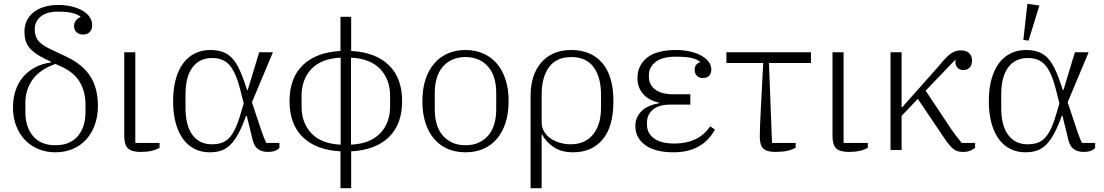

<svg xmlns="http://www.w3.org/2000/svg" viewBox="-20 -786 5784 1006"><path d="M270 12Q222 12 181 -5Q140 -22 110.5 -53Q81 -84 64.5 -127.5Q48 -171 48 -223Q48 -270 61 -310Q74 -350 99.5 -381Q125 -412 162 -432Q199 -452 247 -459V-463L221 -475Q189 -490 167.5 -505.5Q146 -521 132.5 -538Q119 -555 113.5 -575.5Q108 -596 108 -621Q108 -651 120 -676.5Q132 -702 154.5 -720.5Q177 -739 210 -749.5Q243 -760 284 -760Q325 -760 358 -751.5Q391 -743 414.5 -729Q438 -715 450.5 -695.5Q463 -676 463 -655Q463 -631 450 -618Q437 -605 415 -605Q394 -605 381 -617.5Q368 -630 368 -649Q368 -681 402 -697V-699Q384 -712 356.5 -718.5Q329 -725 283 -725Q224 -725 193 -699Q162 -673 162 -632Q162 -597 180 -573.5Q198 -550 245 -528L328 -489Q415 -447 454 -385Q493 -323 493 -232Q493 -176 476.5 -131Q460 -86 430.5 -54Q401 -22 360 -5Q319 12 270 12ZM270 -25Q347 -25 387.5 -72.5Q428 -120 428 -200V-237Q428 -304 399 -354.5Q370 -405 304 -436L271 -451Q190 -423 151.5 -370Q113 -317 113 -248V-198Q113 -120 153.5 -72.5Q194 -25 270 -25Z M689 -512V-37H816V-12Q781 10 716 10Q670 10 650.5 -8.5Q631 -27 631 -73V-512Z M1444 -11Q1425 10 1384 10Q1349 10 1328 -8Q1307 -26 1298 -77L1273 -179H1269L1261 -157Q1241 -105 1221 -72Q1201 -39 1179.5 -20.5Q1158 -2 1133 5Q1108 12 1078 12Q1037 12 1002 -4.5Q967 -21 941.5 -54.5Q916 -88 901.5 -138.5Q887 -189 887 -256Q887 -323 901.5 -373Q916 -423 941.5 -456.5Q967 -490 1003 -507Q1039 -524 1081 -524Q1113 -524 1139 -516.5Q1165 -509 1186.5 -490.5Q1208 -472 1225.5 -439.5Q1243 -407 1260 -358L1275 -314H1278L1338 -512H1410L1300 -250L1351 -97Q1357 -80 1363 -64.5Q1369 -49 1375 -37H1444ZM1239 -315Q1227 -363 1212.5 -395.5Q1198 -428 1180.5 -447Q1163 -466 1141 -474Q1119 -482 1091 -482Q1025 -482 988.5 -433Q952 -384 952 -291V-221Q952 -128 988.5 -79Q1025 -30 1090 -30Q1117 -30 1138.5 -36.5Q1160 -43 1178 -60.5Q1196 -78 1211 -108.5Q1226 -139 1240 -187L1257 -244Z M1764 7Q1636 0 1566.5 -67.5Q1497 -135 1497 -256Q1497 -377 1566.5 -444.5Q1636 -512 1764 -519V-698H1820V-519Q1948 -512 2017.5 -444.5Q2087 -377 2087 -256Q2087 -135 2017.5 -67.5Q1948 0 1820 7V200H1764ZM1765 -484Q1663 -479 1611.5 -424.5Q1560 -370 1560 -283V-229Q1560 -142 1611.5 -87.5Q1663 -33 1765 -28ZM1819 -28Q1920 -33 1972 -87.5Q2024 -142 2024 -229V-283Q2024 -370 1972 -424.5Q1920 -479 1819 -484Z M2419 -25Q2459 -25 2489 -39Q2519 -53 2539.5 -77.5Q2560 -102 2570 -136.5Q2580 -171 2580 -213V-299Q2580 -341 2570 -375.5Q2560 -410 2539.5 -434.5Q2519 -459 2489 -473Q2459 -487 2419 -487Q2379 -487 2349 -473Q2319 -459 2298.5 -434.5Q2278 -410 2268 -375.5Q2258 -341 2258 -299V-213Q2258 -171 2268 -136.5Q2278 -102 2298.5 -77.5Q2319 -53 2349 -39Q2379 -25 2419 -25ZM2419 12Q2367 12 2325.5 -6Q2284 -24 2254.5 -58.5Q2225 -93 2209 -143Q2193 -193 2193 -256Q2193 -319 2209 -368.5Q2225 -418 2254.5 -452.5Q2284 -487 2325.5 -505.5Q2367 -524 2419 -524Q2471 -524 2512.5 -505.5Q2554 -487 2583.5 -452.5Q2613 -418 2629 -368.5Q2645 -319 2645 -256Q2645 -193 2629 -143Q2613 -93 2583.5 -58.5Q2554 -24 2512.5 -6Q2471 12 2419 12Z M2760 -285Q2760 -338 2774 -382Q2788 -426 2815 -457.5Q2842 -489 2881.5 -506.5Q2921 -524 2973 -524Q3077 -524 3135.5 -456Q3194 -388 3194 -256Q3194 -122 3137.5 -55Q3081 12 2983 12Q2922 12 2881.5 -15Q2841 -42 2821 -80H2818V200H2760ZM2970 -30Q3046 -30 3087.5 -81.5Q3129 -133 3129 -221V-291Q3129 -381 3090.5 -434Q3052 -487 2973 -487Q2895 -487 2856.5 -434Q2818 -381 2818 -289V-145Q2818 -118 2831 -96.5Q2844 -75 2865 -60.5Q2886 -46 2913.5 -38Q2941 -30 2970 -30Z M3510 12Q3412 12 3360.5 -26Q3309 -64 3309 -126Q3309 -170 3339.5 -202Q3370 -234 3433 -245V-248Q3379 -260 3349.5 -294Q3320 -328 3320 -377Q3320 -443 3370 -483.5Q3420 -524 3521 -524Q3564 -524 3598.5 -515.5Q3633 -507 3657 -493Q3681 -479 3694 -461Q3707 -443 3707 -423Q3707 -400 3695 -388.5Q3683 -377 3663 -377Q3643 -377 3631.5 -388.5Q3620 -400 3620 -421Q3620 -438 3628.5 -447.5Q3637 -457 3648 -461V-463Q3628 -477 3600 -483Q3572 -489 3522 -489Q3450 -489 3415 -461.5Q3380 -434 3380 -392V-384Q3380 -342 3413 -317Q3446 -292 3509 -292H3597V-238H3492Q3432 -238 3401 -211.5Q3370 -185 3370 -145V-133Q3370 -88 3406.5 -61Q3443 -34 3515 -34Q3575 -34 3622 -55.5Q3669 -77 3701 -124L3726 -107Q3660 12 3510 12Z M4149 -12Q4130 -1 4104 4.5Q4078 10 4042 10Q3998 10 3979.5 -7.5Q3961 -25 3961 -70Q3961 -93 3962.5 -131.5Q3964 -170 3966 -207L3979 -456H3786V-512H4229V-456H4009L4025 -37H4149Z M4400 -512V-37H4527V-12Q4492 10 4427 10Q4381 10 4361.5 -8.5Q4342 -27 4342 -73V-512Z M4646 -512H4704V-225H4708L4899 -440Q4919 -465 4934.5 -481Q4950 -497 4963.5 -506Q4977 -515 4989 -518.5Q5001 -522 5015 -522Q5044 -522 5058.5 -507Q5073 -492 5073 -469Q5073 -446 5061 -432.5Q5049 -419 5028 -419Q5005 -419 4994 -434.5Q4983 -450 4987 -471L4985 -472Q4974 -461 4959 -446Q4944 -431 4927 -412L4830 -311L4967 -105Q4977 -91 4992 -71Q5007 -51 5019 -37H5089V-12Q5080 -3 5063.5 3.5Q5047 10 5027 10Q5012 10 5000 7Q4988 4 4976 -5Q4964 -14 4950.5 -31Q4937 -48 4919 -75L4789 -268L4704 -179V0H4646Z M5718 -11Q5699 10 5658 10Q5623 10 5602 -8Q5581 -26 5572 -77L5547 -179H5543L5535 -157Q5515 -105 5495 -72Q5475 -39 5453.5 -20.5Q5432 -2 5407 5Q5382 12 5352 12Q5311 12 5276 -4.5Q5241 -21 5215.5 -54.5Q5190 -88 5175.5 -138.5Q5161 -189 5161 -256Q5161 -323 5175.5 -373Q5190 -423 5215.5 -456.5Q5241 -490 5277 -507Q5313 -524 5355 -524Q5387 -524 5413 -516.5Q5439 -509 5460.5 -490.5Q5482 -472 5499.5 -439.5Q5517 -407 5534 -358L5549 -314H5552L5612 -512H5684L5574 -250L5625 -97Q5631 -80 5637 -64.5Q5643 -49 5649 -37H5718ZM5513 -315Q5501 -363 5486.5 -395.5Q5472 -428 5454.5 -447Q5437 -466 5415 -474Q5393 -482 5365 -482Q5299 -482 5262.5 -433Q5226 -384 5226 -291V-221Q5226 -128 5262.5 -79Q5299 -30 5364 -30Q5391 -30 5412.5 -36.5Q5434 -43 5452 -60.5Q5470 -78 5485 -108.5Q5500 -139 5514 -187L5531 -244ZM5342 -577 5363 -766 5426 -757 5369 -573Z"/></svg>

Font: IBM Plex Serif Light
Style: Regular
Weight: 300
Designer: Mike Abbink, Paul van der Laan, Pieter van Rosmalen
Foundry: Bold Monday
Version: Version 3.001